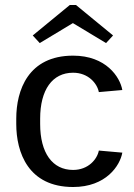

<svg xmlns="http://www.w3.org/2000/svg" viewBox="-20 -741 544 777"><path d="M112.5 -597.5 140.8 -566.7 275 -647.5 409.2 -566.7 437.5 -597.5 287.5 -720.8H262.5ZM45.8 -239.2C45.8 -124.2 94.2 15.8 275.8 15.8C409.2 15.8 465.8 -70.8 475 -123.3L380 -131.7C373.3 -96.7 337.5 -53.3 275.8 -53.3C191.7 -53.3 142.5 -122.5 142.5 -239.2V-260.8C142.5 -377.5 191.7 -446.7 275.8 -446.7C337.5 -446.7 373.3 -403.3 380 -368.3L475 -376.7C465.8 -429.2 409.2 -515.8 275.8 -515.8C94.2 -515.8 45.8 -375.8 45.8 -260.8Z"/></svg>

Font: Boon Medium
Style: Regular
Weight: 500
Designer: Sungsit Sawaiwan
Foundry: FontUni
Version: Version 2.0